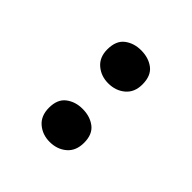

<svg xmlns="http://www.w3.org/2000/svg" viewBox="-5 -841 452 452"><g transform="rotate(-45 221.0 -615.5)"><path d="M123 -557Q96 -557 81.5 -574Q67 -591 67 -616Q67 -640 81.5 -657Q96 -674 123 -674Q151 -674 164 -657Q177 -640 177 -616Q177 -591 164 -574Q151 -557 123 -557ZM317 -557Q291 -557 276.5 -574Q262 -591 262 -616Q262 -640 276.5 -657Q291 -674 317 -674Q346 -674 359 -657Q372 -640 372 -616Q372 -591 359 -574Q346 -557 317 -557Z"/></g></svg>

Font: Baskervville Medium
Style: Regular
Weight: 500
Version: Version 1.100